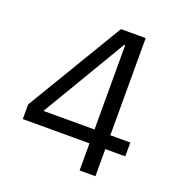

<svg xmlns="http://www.w3.org/2000/svg" viewBox="-127 -805 854 912"><g transform="rotate(20 300.0 -349.0)"><path d="M375 0V-137H38V-211L330 -698H455V-207H556V-137H455V0ZM117 -207H375V-633H370Z"/></g></svg>

Font: IBM Plex Thai
Style: Regular
Weight: 400
Designer: Mike Abbink, Paul van der Laan, Pieter van Rosmalen, Ben Mitchell, Mark Frömberg
Foundry: Bold Monday
Version: Version 1.0